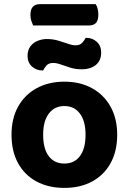

<svg xmlns="http://www.w3.org/2000/svg" viewBox="-20 -887 618 922"><path d="M542.8 -240.1Q542.8 -161.6 511.5 -104.3Q480.2 -47.1 423.2 -15.9Q366.2 15.3 289.2 15.3Q212.5 15.3 155.3 -15.5Q98.2 -46.2 66.7 -103.5Q35.3 -160.8 35.3 -240.1Q35.3 -318.5 67.2 -375.5Q99.2 -432.5 156.4 -463.6Q213.6 -494.8 289.4 -494.8Q365.3 -494.8 422.2 -463.3Q479.2 -431.8 511 -374.6Q542.8 -317.4 542.8 -240.1ZM289 -377.8Q241.9 -377.8 214.6 -341.7Q187.2 -305.6 187.2 -240.1Q187.2 -172.8 214.1 -137.2Q241 -101.6 289.2 -101.6Q337.4 -101.6 364.1 -137.7Q390.8 -173.8 390.8 -240.1Q390.8 -304.9 363.8 -341.4Q336.8 -377.8 289 -377.8ZM204.8 -699.6Q232.8 -699.6 258.3 -692.3Q283.8 -684.9 305.6 -677.2Q327.4 -669.4 342.9 -669.4Q363.9 -669.4 375.1 -682Q386.2 -694.5 391 -705.2H395.5Q424.1 -705.2 445 -686Q465.8 -666.9 465.8 -635.2Q465.8 -595.1 439.7 -574.7Q413.6 -554.2 373.8 -554.2Q342.8 -554.2 317.6 -562.1Q292.5 -570 272.1 -577.3Q251.7 -584.7 235 -584.7Q213.9 -584.7 203.3 -572.5Q192.6 -560.4 187.1 -548.7H183.4Q154.7 -548.7 133.5 -567.6Q112.3 -586.5 112.3 -618.6Q112.3 -646.2 125.8 -664.3Q139.4 -682.4 161 -691Q182.7 -699.6 204.8 -699.6ZM407.8 -764.7H139.1Q135.1 -773 130.6 -786.3Q126.1 -799.6 126.1 -814Q126.1 -843.1 138.4 -855.1Q150.7 -867 170.5 -867H439.4Q445.5 -858.2 448.9 -845.1Q452.2 -832.1 452.2 -817.2Q452.2 -788.3 440.4 -776.5Q428.6 -764.7 407.8 -764.7Z"/></svg>

Font: Baloo Bhaijaan 2
Style: Regular
Weight: 400
Designer: Sanskriti Dholi, Noopur Datye and Ek Type
Foundry: Ek Type
Version: Version 1.701